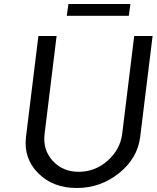

<svg xmlns="http://www.w3.org/2000/svg" viewBox="-20 -930 783 960"><path d="M314 -851 322 -910H632L624 -851ZM110 -246 172 -750H263L203 -261Q193 -182 243 -126.5Q293 -71 374 -71Q455 -71 518 -126.5Q581 -182 591 -261L651 -750H743L681 -246Q668 -139 575.5 -64.5Q483 10 363.5 10Q244 10 170.5 -64.5Q97 -139 110 -246Z"/></svg>

Font: Orkney
Style: Italic
Weight: 400
Italic angle: -7°
Designer: Samuel Oakes and Alfredo Marco Pradil
Foundry: Alfredo Marco Pradil
Version: 1.0; ttfautohint (v1.5)